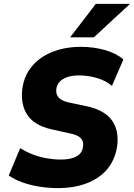

<svg xmlns="http://www.w3.org/2000/svg" viewBox="-20 -957 689 988"><path d="M279 11Q230 11 183 3.5Q136 -4 95.5 -18.5Q55 -33 25 -54L84 -195Q113 -176 148 -162.5Q183 -149 220.5 -142.5Q258 -136 293 -136Q328 -136 352.5 -143.5Q377 -151 391 -165.5Q405 -180 407 -202Q410 -220 404 -233.5Q398 -247 382.5 -256Q367 -265 342 -270L243 -292Q156 -312 120.5 -366Q85 -420 95 -501Q102 -553 127.5 -593Q153 -633 193.5 -660.5Q234 -688 285.5 -702Q337 -716 395 -716Q462 -716 520 -699.5Q578 -683 615 -651L556 -515Q525 -542 479 -555.5Q433 -569 387 -569Q354 -569 328.5 -561Q303 -553 288 -537.5Q273 -522 270 -500Q266 -473 281.5 -455.5Q297 -438 333 -430L432 -409Q519 -389 556 -337.5Q593 -286 583 -206Q575 -152 550 -111.5Q525 -71 484 -43.5Q443 -16 391 -2.5Q339 11 279 11ZM341 -765 473 -937H649L463 -765Z"/></svg>

Font: Nunito Sans 10pt SemiCondensed Black
Style: Italic
Weight: 900
Width: 4
Italic angle: -9°
Designer: Vernon Adams
Foundry: Vernon Adams
Version: Version 3.101;gftools[0.9.27]